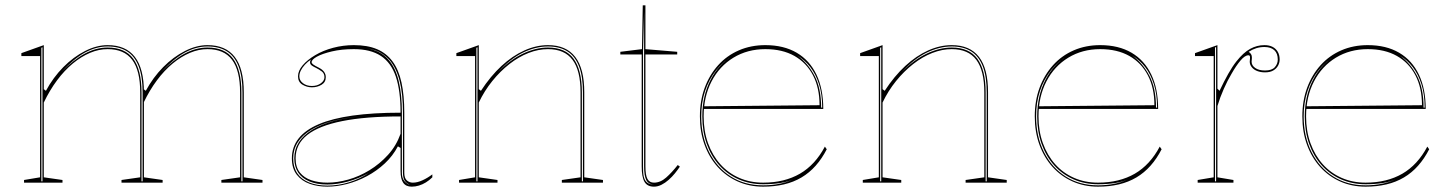

<svg xmlns="http://www.w3.org/2000/svg" viewBox="-20 -684 5437 719"><path d="M70 0V-10L130 -20V-474H60V-485L144 -515V-350L152 -344Q179 -394 217 -432.5Q255 -471 298.5 -493Q342 -515 383 -515Q417 -515 442.5 -504Q468 -493 485 -471Q502 -449 510.5 -416Q519 -383 519 -338V-20L589 -10V0H435V-10L505 -20V-338Q505 -420 475 -460Q445 -500 383 -500Q350 -500 317 -486Q284 -472 252.5 -446Q221 -420 193.5 -383Q166 -346 144 -300V-20L214 -10V0ZM809 0V-10L879 -20V-338Q879 -420 849 -460Q819 -500 757 -500Q724 -500 691 -486Q658 -472 626.5 -446Q595 -420 567.5 -383Q540 -346 518 -300V-350L526 -344Q553 -394 591 -432.5Q629 -471 672.5 -493Q716 -515 757 -515Q791 -515 816.5 -504Q842 -493 859 -471Q876 -449 884.5 -416Q893 -383 893 -338V-20L963 -10V0ZM135 -5H139V-507L135 -505ZM510 -5H514V-338Q514 -397 499.5 -435Q485 -473 456 -491.5Q427 -510 383 -510Q340 -510 298 -487Q256 -464 209 -413Q256 -461 298 -483.5Q340 -506 383 -506Q448 -506 479 -464Q510 -422 510 -338ZM884 -5H888V-338Q888 -397 873.5 -435Q859 -473 830 -491.5Q801 -510 757 -510Q714 -510 672 -487Q630 -464 583 -413Q630 -461 672 -483.5Q714 -506 757 -506Q822 -506 853 -464Q884 -422 884 -338Z M1305 -515Q1356 -515 1391.5 -500Q1427 -485 1450 -454Q1473 -423 1483.5 -375Q1494 -327 1494 -262V-37Q1494 -17 1503.5 -8.5Q1513 0 1526 0Q1543 0 1562.5 -9Q1582 -18 1599 -31V-20Q1588 -9 1575 -1Q1562 7 1548.5 11Q1535 15 1522 15Q1500 15 1490 0.5Q1480 -14 1480 -43Q1480 -76 1480 -91.5Q1480 -107 1480 -114.5Q1480 -122 1480 -130L1470 -136Q1451 -100 1421 -72Q1391 -44 1354.5 -24.5Q1318 -5 1279.5 5Q1241 15 1206 15Q1170 15 1140 4.5Q1110 -6 1091.5 -29.5Q1073 -53 1073 -91Q1073 -176 1174 -219Q1275 -262 1480 -262Q1480 -344 1462.5 -396.5Q1445 -449 1406.5 -474.5Q1368 -500 1305 -500Q1259 -500 1223 -491.5Q1187 -483 1167 -472Q1147 -461 1147 -451Q1147 -447 1153 -442.5Q1159 -438 1175 -430Q1200 -417 1200 -395Q1200 -376 1184 -366.5Q1168 -357 1148 -357Q1129 -357 1112.5 -367Q1096 -377 1096 -398Q1096 -419 1113.5 -439.5Q1131 -460 1160.5 -477.5Q1190 -495 1227.5 -505Q1265 -515 1305 -515ZM1480 -248Q1349 -248 1261.5 -230.5Q1174 -213 1130.5 -178.5Q1087 -144 1087 -91Q1087 -58 1103 -38Q1119 -18 1146 -9Q1173 0 1206 0Q1243 0 1284 -11.5Q1325 -23 1363.5 -46.5Q1402 -70 1433 -104Q1464 -138 1480 -183ZM1206 11Q1247 11 1287 -1.5Q1327 -14 1361 -36Q1323 -15 1282.5 -4Q1242 7 1206 7Q1167 7 1139 -4.5Q1111 -16 1096.5 -38Q1082 -60 1082 -91Q1082 -157 1149 -198Q1216 -239 1340 -249Q1213 -239 1145.5 -198Q1078 -157 1078 -91Q1078 -58 1093 -35.5Q1108 -13 1137 -1Q1166 11 1206 11ZM1352 -504Q1378 -499 1399 -488.5Q1420 -478 1436 -459Q1461 -430 1473 -380.5Q1485 -331 1485 -262V-37Q1485 -28 1487 -20.5Q1489 -13 1493 -7.5Q1497 -2 1503 2Q1505 4 1508 5.5Q1511 7 1515 8Q1500 1 1494.5 -9Q1489 -19 1489 -37V-262Q1489 -332 1476.5 -381Q1464 -430 1438 -460Q1427 -472 1414 -481Q1401 -490 1385.5 -495.5Q1370 -501 1352 -504ZM1148 -362Q1168 -362 1181.5 -372Q1195 -382 1195 -395Q1195 -409 1185 -416.5Q1175 -424 1163 -430Q1156 -433 1148.5 -438Q1141 -443 1141 -451Q1141 -457 1146 -462Q1132 -453 1122 -442Q1112 -431 1106.5 -420Q1101 -409 1101 -398Q1101 -383 1114.5 -372.5Q1128 -362 1148 -362Z M2238 -10V0H2084V-10L2154 -20V-338Q2154 -420 2124 -460Q2094 -500 2032 -500Q1996 -500 1959 -485.5Q1922 -471 1887.5 -444Q1853 -417 1823.5 -380.5Q1794 -344 1773 -300V-20L1843 -10V0H1699V-10L1759 -20V-474H1689V-485L1773 -515V-350L1781 -344Q1817 -399 1858 -437Q1899 -475 1943.5 -495Q1988 -515 2032 -515Q2066 -515 2091.5 -504Q2117 -493 2134 -471Q2151 -449 2159.5 -416Q2168 -383 2168 -338V-20ZM1764 -5H1768V-507L1764 -505ZM2159 -5H2163V-338Q2163 -397 2148.5 -435Q2134 -473 2105 -491.5Q2076 -510 2032 -510Q1986 -510 1938.5 -487Q1891 -464 1844 -413Q1891 -461 1939 -483.5Q1987 -506 2032 -506Q2097 -506 2128 -464Q2159 -422 2159 -338Z M2429 15Q2404 15 2393.5 -3Q2383 -21 2383 -61V-480H2303V-490L2384 -500L2387 -664H2397V-500L2516 -490V-480H2397V-61Q2397 -28 2404.5 -14Q2412 0 2429 0Q2453 0 2474.5 -19Q2496 -38 2518 -66L2526 -60Q2518 -48 2507.5 -35Q2497 -22 2484 -10.5Q2471 1 2457 8Q2443 15 2429 15ZM2429 7Q2408 6 2400 -10Q2392 -26 2392 -61V-640L2388 -490V-61Q2388 -50 2388.5 -40Q2389 -30 2391 -21.5Q2393 -13 2397.5 -6.5Q2402 0 2409 3Q2413 5 2418 6Q2423 7 2429 7Z M2846 -515Q2915 -515 2963.5 -486.5Q3012 -458 3037.5 -404.5Q3063 -351 3063 -276H2615V-286L3049 -290Q3049 -355 3024.5 -402Q3000 -449 2955 -474.5Q2910 -500 2846 -500Q2779 -500 2726.5 -468Q2674 -436 2644.5 -379Q2615 -322 2615 -248Q2615 -193 2631.5 -147.5Q2648 -102 2677.5 -69Q2707 -36 2748 -18Q2789 0 2838 0Q2878 0 2912.5 -8.5Q2947 -17 2975.5 -33.5Q3004 -50 3027.5 -75.5Q3051 -101 3069 -135L3076 -125Q3058 -90 3034.5 -63.5Q3011 -37 2981.5 -19.5Q2952 -2 2916 6.5Q2880 15 2838 15Q2786 15 2742.5 -4.5Q2699 -24 2667.5 -59Q2636 -94 2618.5 -142Q2601 -190 2601 -248Q2601 -307 2619 -355.5Q2637 -404 2669.5 -440Q2702 -476 2747 -495.5Q2792 -515 2846 -515ZM2606 -248Q2606 -173 2635.5 -114.5Q2665 -56 2717 -23Q2769 10 2838 10Q2871 10 2900 4Q2929 -2 2949 -12Q2930 -3 2901.5 1.5Q2873 6 2838 6Q2788 6 2746 -12.5Q2704 -31 2673.5 -65Q2643 -99 2626.5 -145.5Q2610 -192 2610 -248Q2610 -325 2641 -385Q2672 -445 2726 -476Q2689 -455 2662 -421Q2635 -387 2620.5 -343.5Q2606 -300 2606 -248ZM3055 -281H3059Q3059 -331 3047 -368.5Q3035 -406 3014.5 -432.5Q2994 -459 2966 -476Q3005 -448 3030 -401Q3055 -354 3055 -281Z M3750 -10V0H3596V-10L3666 -20V-338Q3666 -420 3636 -460Q3606 -500 3544 -500Q3508 -500 3471 -485.5Q3434 -471 3399.5 -444Q3365 -417 3335.5 -380.5Q3306 -344 3285 -300V-20L3355 -10V0H3211V-10L3271 -20V-474H3201V-485L3285 -515V-350L3293 -344Q3329 -399 3370 -437Q3411 -475 3455.5 -495Q3500 -515 3544 -515Q3578 -515 3603.5 -504Q3629 -493 3646 -471Q3663 -449 3671.5 -416Q3680 -383 3680 -338V-20ZM3276 -5H3280V-507L3276 -505ZM3671 -5H3675V-338Q3675 -397 3660.5 -435Q3646 -473 3617 -491.5Q3588 -510 3544 -510Q3498 -510 3450.5 -487Q3403 -464 3356 -413Q3403 -461 3451 -483.5Q3499 -506 3544 -506Q3609 -506 3640 -464Q3671 -422 3671 -338Z M4100 -515Q4169 -515 4217.5 -486.5Q4266 -458 4291.5 -404.5Q4317 -351 4317 -276H3869V-286L4303 -290Q4303 -355 4278.5 -402Q4254 -449 4209 -474.5Q4164 -500 4100 -500Q4033 -500 3980.5 -468Q3928 -436 3898.5 -379Q3869 -322 3869 -248Q3869 -193 3885.5 -147.5Q3902 -102 3931.5 -69Q3961 -36 4002 -18Q4043 0 4092 0Q4132 0 4166.5 -8.5Q4201 -17 4229.5 -33.5Q4258 -50 4281.5 -75.5Q4305 -101 4323 -135L4330 -125Q4312 -90 4288.5 -63.5Q4265 -37 4235.5 -19.5Q4206 -2 4170 6.5Q4134 15 4092 15Q4040 15 3996.5 -4.5Q3953 -24 3921.5 -59Q3890 -94 3872.5 -142Q3855 -190 3855 -248Q3855 -307 3873 -355.5Q3891 -404 3923.5 -440Q3956 -476 4001 -495.5Q4046 -515 4100 -515ZM3860 -248Q3860 -173 3889.5 -114.5Q3919 -56 3971 -23Q4023 10 4092 10Q4125 10 4154 4Q4183 -2 4203 -12Q4184 -3 4155.5 1.5Q4127 6 4092 6Q4042 6 4000 -12.5Q3958 -31 3927.5 -65Q3897 -99 3880.5 -145.5Q3864 -192 3864 -248Q3864 -325 3895 -385Q3926 -445 3980 -476Q3943 -455 3916 -421Q3889 -387 3874.5 -343.5Q3860 -300 3860 -248ZM4309 -281H4313Q4313 -331 4301 -368.5Q4289 -406 4268.5 -432.5Q4248 -459 4220 -476Q4259 -448 4284 -401Q4309 -354 4309 -281Z M4465 0V-10L4525 -20V-474H4455V-485L4539 -515V-352L4547 -344Q4564 -380 4579.5 -407.5Q4595 -435 4610 -454Q4636 -487 4661.5 -501Q4687 -515 4715 -515Q4733 -515 4745.5 -508.5Q4758 -502 4765 -490Q4772 -478 4772 -461Q4772 -449 4766 -438Q4760 -427 4748 -420Q4736 -413 4717 -413Q4701 -413 4688 -418Q4675 -423 4667.5 -432.5Q4660 -442 4660 -453Q4660 -457 4660.5 -459.5Q4661 -462 4661 -465Q4661 -468 4661 -470Q4661 -477 4655 -477Q4642 -477 4625.5 -457.5Q4609 -438 4592 -408Q4577 -383 4563 -351.5Q4549 -320 4539 -287V-20L4599 -10V0ZM4534 -508 4530 -506V-5H4534ZM4715 -508Q4699 -508 4684.5 -503.5Q4670 -499 4656 -490Q4662 -486 4665 -481Q4668 -476 4668 -470Q4668 -468 4668 -465Q4668 -462 4667.5 -459Q4667 -456 4667 -453Q4667 -439 4680.5 -429.5Q4694 -420 4717 -420Q4743 -420 4754 -432.5Q4765 -445 4765 -461Q4765 -484 4752 -496Q4739 -508 4715 -508Z M5102 -515Q5171 -515 5219.5 -486.5Q5268 -458 5293.5 -404.5Q5319 -351 5319 -276H4871V-286L5305 -290Q5305 -355 5280.5 -402Q5256 -449 5211 -474.5Q5166 -500 5102 -500Q5035 -500 4982.5 -468Q4930 -436 4900.5 -379Q4871 -322 4871 -248Q4871 -193 4887.5 -147.5Q4904 -102 4933.5 -69Q4963 -36 5004 -18Q5045 0 5094 0Q5134 0 5168.5 -8.5Q5203 -17 5231.5 -33.5Q5260 -50 5283.5 -75.5Q5307 -101 5325 -135L5332 -125Q5314 -90 5290.5 -63.5Q5267 -37 5237.5 -19.5Q5208 -2 5172 6.5Q5136 15 5094 15Q5042 15 4998.5 -4.5Q4955 -24 4923.5 -59Q4892 -94 4874.5 -142Q4857 -190 4857 -248Q4857 -307 4875 -355.5Q4893 -404 4925.5 -440Q4958 -476 5003 -495.5Q5048 -515 5102 -515ZM4862 -248Q4862 -173 4891.5 -114.5Q4921 -56 4973 -23Q5025 10 5094 10Q5127 10 5156 4Q5185 -2 5205 -12Q5186 -3 5157.5 1.5Q5129 6 5094 6Q5044 6 5002 -12.5Q4960 -31 4929.5 -65Q4899 -99 4882.5 -145.5Q4866 -192 4866 -248Q4866 -325 4897 -385Q4928 -445 4982 -476Q4945 -455 4918 -421Q4891 -387 4876.5 -343.5Q4862 -300 4862 -248ZM5311 -281H5315Q5315 -331 5303 -368.5Q5291 -406 5270.5 -432.5Q5250 -459 5222 -476Q5261 -448 5286 -401Q5311 -354 5311 -281Z"/></svg>

Font: Kalnia Glaze Thin
Style: Regular
Weight: 100
Version: Version 1.110